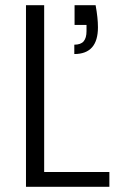

<svg xmlns="http://www.w3.org/2000/svg" viewBox="-20 -719 471 739"><path d="M150 -57H401V0H80V-699H150ZM348 -699Q357 -650 357 -614Q357 -511 266 -511V-547Q291 -547 302 -560Q313 -573 313 -599V-623H267V-699Z"/></svg>

Font: Poppins-tnum Light
Style: Regular
Weight: 300
Designer: Ninad Kale (Devanagari), Jonny Pinhorn (Latin)
Foundry: Indian Type Foundry
Version: Version 4.004